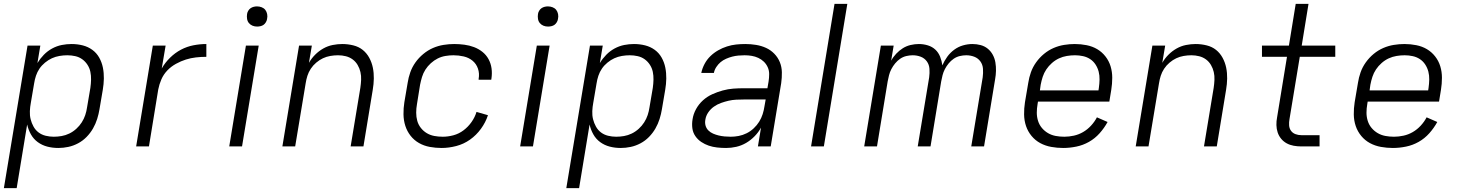

<svg xmlns="http://www.w3.org/2000/svg" viewBox="-21 -755 7541 990"><path d="M-1 215 121 -520H187L172 -430Q186 -453 205 -472.5Q224 -492 248 -505Q272 -518 297.5 -523Q323 -528 348 -528Q378 -528 405.5 -521Q433 -514 455 -498Q477 -482 490.5 -458Q504 -434 509.5 -406.5Q515 -379 514.5 -350Q514 -321 509 -292L492 -192Q488 -167 480 -141.5Q472 -116 458.5 -92.5Q445 -69 425.5 -49Q406 -29 381.5 -16Q357 -3 331 2.5Q305 8 280 8Q250 8 223 1Q196 -6 174 -22Q152 -38 138.5 -62Q125 -86 119 -113L65 215ZM256 -50Q276 -50 296.5 -53.5Q317 -57 336.5 -66.5Q356 -76 372.5 -91Q389 -106 400.5 -124Q412 -142 418.5 -161.5Q425 -181 428 -202L445 -302Q448 -323 448.5 -344Q449 -365 445 -384.5Q441 -404 430 -421Q419 -438 403 -449.5Q387 -461 367 -465.5Q347 -470 326 -470Q306 -470 285.5 -466.5Q265 -463 246.5 -454.5Q228 -446 211 -432Q194 -418 182.5 -401Q171 -384 164.5 -364.5Q158 -345 155 -325L138 -225Q134 -204 133 -182Q132 -160 137 -140Q142 -120 152 -102Q162 -84 178 -72Q194 -60 214.5 -55Q235 -50 256 -50Z M681 0 767 -520H833L813 -402Q830 -432 856 -457.5Q882 -483 912.5 -499Q943 -515 976.5 -521.5Q1010 -528 1043 -528V-462Q1016 -462 989.5 -459Q963 -456 937.5 -448Q912 -440 886.5 -426Q861 -412 841.5 -391.5Q822 -371 811 -345.5Q800 -320 795 -294L747 0Z M1161 0 1247 -520H1313L1227 0ZM1305 -618Q1292 -618 1281 -622.5Q1270 -627 1262.5 -636Q1255 -645 1253 -657.5Q1251 -670 1253 -683Q1254 -691 1259 -699.5Q1264 -708 1271.5 -713Q1279 -718 1287.5 -720Q1296 -722 1304 -722Q1317 -722 1328.5 -717.5Q1340 -713 1347 -704Q1354 -695 1356.5 -682.5Q1359 -670 1356 -657Q1355 -649 1350 -640.5Q1345 -632 1338 -627Q1331 -622 1322 -620Q1313 -618 1305 -618Z M1435 0 1521 -520H1587L1572 -431Q1585 -454 1604 -473Q1623 -492 1646 -505Q1669 -518 1694.5 -523Q1720 -528 1744 -528Q1773 -528 1801 -521Q1829 -514 1849.5 -497.5Q1870 -481 1883 -457Q1896 -433 1901.5 -406Q1907 -379 1906.5 -350Q1906 -321 1901 -292L1853 0H1787L1837 -302Q1840 -322 1841 -343Q1842 -364 1837.5 -383.5Q1833 -403 1823 -420Q1813 -437 1797.5 -448.5Q1782 -460 1762.5 -465Q1743 -470 1722 -470Q1702 -470 1682 -466.5Q1662 -463 1644 -454.5Q1626 -446 1609.5 -432Q1593 -418 1581.5 -400.5Q1570 -383 1564 -364Q1558 -345 1555 -325L1501 0Z M2256 8Q2225 8 2195 2.5Q2165 -3 2139.5 -17.5Q2114 -32 2096 -55Q2078 -78 2069 -106Q2060 -134 2059.5 -165.5Q2059 -197 2064 -228L2081 -328Q2085 -355 2094.5 -382Q2104 -409 2121 -433Q2138 -457 2161.5 -476.5Q2185 -496 2211.5 -507.5Q2238 -519 2266 -523.5Q2294 -528 2321 -528Q2347 -528 2373.5 -524.5Q2400 -521 2423.5 -512Q2447 -503 2466.5 -487.5Q2486 -472 2498 -450Q2510 -428 2513.5 -402.5Q2517 -377 2513 -350L2512 -344H2447V-348Q2452 -376 2443.5 -401Q2435 -426 2415.5 -442Q2396 -458 2370 -464Q2344 -470 2317 -470Q2297 -470 2276 -466.5Q2255 -463 2236 -453.5Q2217 -444 2200.5 -429Q2184 -414 2172.5 -396Q2161 -378 2155 -358Q2149 -338 2145 -318L2129 -218Q2125 -196 2125 -174Q2125 -152 2130.5 -132Q2136 -112 2149 -95.5Q2162 -79 2179.5 -68.5Q2197 -58 2218 -54Q2239 -50 2262 -50Q2289 -50 2317 -57.5Q2345 -65 2369 -83Q2393 -101 2410.5 -126Q2428 -151 2436 -178L2495 -161Q2483 -124 2459 -91Q2435 -58 2402.5 -35Q2370 -12 2331.5 -2Q2293 8 2256 8Z M2661 0 2747 -520H2813L2727 0ZM2805 -618Q2792 -618 2781 -622.5Q2770 -627 2762.5 -636Q2755 -645 2753 -657.5Q2751 -670 2753 -683Q2754 -691 2759 -699.5Q2764 -708 2771.5 -713Q2779 -718 2787.5 -720Q2796 -722 2804 -722Q2817 -722 2828.5 -717.5Q2840 -713 2847 -704Q2854 -695 2856.5 -682.5Q2859 -670 2856 -657Q2855 -649 2850 -640.5Q2845 -632 2838 -627Q2831 -622 2822 -620Q2813 -618 2805 -618Z M2899 215 3021 -520H3087L3072 -430Q3086 -453 3105 -472.5Q3124 -492 3148 -505Q3172 -518 3197.5 -523Q3223 -528 3248 -528Q3278 -528 3305.5 -521Q3333 -514 3355 -498Q3377 -482 3390.5 -458Q3404 -434 3409.5 -406.5Q3415 -379 3414.5 -350Q3414 -321 3409 -292L3392 -192Q3388 -167 3380 -141.5Q3372 -116 3358.5 -92.5Q3345 -69 3325.5 -49Q3306 -29 3281.5 -16Q3257 -3 3231 2.5Q3205 8 3180 8Q3150 8 3123 1Q3096 -6 3074 -22Q3052 -38 3038.5 -62Q3025 -86 3019 -113L2965 215ZM3156 -50Q3176 -50 3196.5 -53.5Q3217 -57 3236.5 -66.5Q3256 -76 3272.5 -91Q3289 -106 3300.5 -124Q3312 -142 3318.5 -161.5Q3325 -181 3328 -202L3345 -302Q3348 -323 3348.5 -344Q3349 -365 3345 -384.5Q3341 -404 3330 -421Q3319 -438 3303 -449.5Q3287 -461 3267 -465.5Q3247 -470 3226 -470Q3206 -470 3185.5 -466.5Q3165 -463 3146.5 -454.5Q3128 -446 3111 -432Q3094 -418 3082.5 -401Q3071 -384 3064.5 -364.5Q3058 -345 3055 -325L3038 -225Q3034 -204 3033 -182Q3032 -160 3037 -140Q3042 -120 3052 -102Q3062 -84 3078 -72Q3094 -60 3114.5 -55Q3135 -50 3156 -50Z M3723 8Q3700 8 3677 5.5Q3654 3 3633.5 -4Q3613 -11 3595 -23Q3577 -35 3564.5 -53Q3552 -71 3549 -93.5Q3546 -116 3550 -140Q3554 -167 3568 -192.5Q3582 -218 3603.5 -237.5Q3625 -257 3651.5 -269Q3678 -281 3705.5 -288.5Q3733 -296 3760 -298Q3787 -300 3814 -300H3936L3942 -335Q3945 -354 3945 -373Q3945 -392 3937.5 -408.5Q3930 -425 3917.5 -437Q3905 -449 3889 -456.5Q3873 -464 3855 -467Q3837 -470 3818 -470Q3802 -470 3786 -468.5Q3770 -467 3754.5 -463Q3739 -459 3723 -452Q3707 -445 3694.5 -434.5Q3682 -424 3672.5 -409.5Q3663 -395 3660 -379H3595Q3600 -403 3612 -425.5Q3624 -448 3642 -465.5Q3660 -483 3682 -495.5Q3704 -508 3727.5 -515.5Q3751 -523 3774.5 -525.5Q3798 -528 3822 -528Q3850 -528 3877.5 -523.5Q3905 -519 3929 -508Q3953 -497 3971.5 -478Q3990 -459 4000 -434.5Q4010 -410 4010.5 -382Q4011 -354 4007 -326L3953 0H3887L3903 -97Q3890 -73 3870 -52.5Q3850 -32 3826 -18Q3802 -4 3775.5 2Q3749 8 3723 8ZM3747 -50Q3767 -50 3788 -54Q3809 -58 3829 -68Q3849 -78 3865.5 -93.5Q3882 -109 3893.5 -127.5Q3905 -146 3911.5 -166.5Q3918 -187 3921 -208L3927 -242H3814Q3795 -242 3775 -241Q3755 -240 3735.5 -235.5Q3716 -231 3696.5 -224Q3677 -217 3660 -205Q3643 -193 3631 -175.5Q3619 -158 3616 -138Q3613 -122 3617 -107.5Q3621 -93 3631.5 -82.5Q3642 -72 3656 -66Q3670 -60 3684.5 -56.5Q3699 -53 3715 -51.5Q3731 -50 3747 -50Z M4161 0 4282 -735H4348L4227 0Z M4435 0 4521 -520H4587L4574 -442Q4584 -461 4600 -478Q4616 -495 4634.5 -506.5Q4653 -518 4674.5 -523Q4696 -528 4717 -528Q4741 -528 4763.5 -521Q4786 -514 4802 -499Q4818 -484 4826.5 -462.5Q4835 -441 4838 -418Q4848 -441 4863 -462Q4878 -483 4899 -498.5Q4920 -514 4944.5 -521Q4969 -528 4993 -528Q5015 -528 5035.5 -522.5Q5056 -517 5072 -504Q5088 -491 5098 -472.5Q5108 -454 5111.5 -433Q5115 -412 5114.5 -390Q5114 -368 5110 -346L5053 0H4987L5046 -356Q5049 -378 5047.5 -400Q5046 -422 5034 -438.5Q5022 -455 5002.5 -462.5Q4983 -470 4961 -470Q4945 -470 4928 -466Q4911 -462 4896.5 -452Q4882 -442 4870.5 -428Q4859 -414 4851 -398.5Q4843 -383 4839 -367Q4835 -351 4832 -335L4777 0H4711L4770 -356Q4773 -378 4771.5 -400Q4770 -422 4758 -438.5Q4746 -455 4726.5 -462.5Q4707 -470 4685 -470Q4669 -470 4652 -466Q4635 -462 4620.5 -452Q4606 -442 4594.5 -428Q4583 -414 4575 -398.5Q4567 -383 4563 -367Q4559 -351 4556 -335L4501 0Z M5461 8Q5430 8 5399.5 2.5Q5369 -3 5343 -17Q5317 -31 5298 -54Q5279 -77 5269.5 -105Q5260 -133 5259.5 -164.5Q5259 -196 5264 -228L5281 -328Q5285 -355 5294.5 -382Q5304 -409 5321.5 -433.5Q5339 -458 5362 -477Q5385 -496 5411.5 -507.5Q5438 -519 5466 -523.5Q5494 -528 5521 -528Q5552 -528 5582 -522Q5612 -516 5636.5 -501.5Q5661 -487 5679 -464Q5697 -441 5705.5 -413Q5714 -385 5714 -354Q5714 -323 5709 -292L5699 -231H5331L5329 -218Q5325 -196 5325 -174Q5325 -152 5331.5 -131.5Q5338 -111 5351.5 -95Q5365 -79 5383 -68.5Q5401 -58 5422.5 -54Q5444 -50 5467 -50Q5491 -50 5516 -55.5Q5541 -61 5563.5 -74Q5586 -87 5604.5 -107Q5623 -127 5635 -150L5690 -126Q5673 -95 5649 -68Q5625 -41 5594 -23.5Q5563 -6 5528.5 1Q5494 8 5461 8ZM5643 -289 5645 -302Q5648 -323 5648.5 -344.5Q5649 -366 5644 -385.5Q5639 -405 5628 -422Q5617 -439 5600.5 -450Q5584 -461 5563.5 -465.5Q5543 -470 5522 -470Q5501 -470 5480 -466.5Q5459 -463 5439.5 -454Q5420 -445 5403 -430Q5386 -415 5374 -397Q5362 -379 5355.5 -359Q5349 -339 5345 -318L5341 -289Z M5835 0 5921 -520H5987L5972 -431Q5985 -454 6004 -473Q6023 -492 6046 -505Q6069 -518 6094.5 -523Q6120 -528 6144 -528Q6173 -528 6201 -521Q6229 -514 6249.5 -497.5Q6270 -481 6283 -457Q6296 -433 6301.5 -406Q6307 -379 6306.5 -350Q6306 -321 6301 -292L6253 0H6187L6237 -302Q6240 -322 6241 -343Q6242 -364 6237.5 -383.5Q6233 -403 6223 -420Q6213 -437 6197.5 -448.5Q6182 -460 6162.5 -465Q6143 -470 6122 -470Q6102 -470 6082 -466.5Q6062 -463 6044 -454.5Q6026 -446 6009.5 -432Q5993 -418 5981.5 -400.5Q5970 -383 5964 -364Q5958 -345 5955 -325L5901 0Z M6783 0H6689Q6669 0 6649.5 -3.5Q6630 -7 6613.5 -16Q6597 -25 6585 -39.5Q6573 -54 6567 -72Q6561 -90 6560.5 -110Q6560 -130 6564 -150L6615 -462H6486V-520H6625L6660 -735H6726L6691 -520H6864V-462H6681L6628 -141Q6625 -125 6626 -109Q6627 -93 6635.5 -81Q6644 -69 6658.5 -63.5Q6673 -58 6689 -58H6783Z M7161 8Q7130 8 7099.5 2.5Q7069 -3 7043 -17Q7017 -31 6998 -54Q6979 -77 6969.5 -105Q6960 -133 6959.5 -164.5Q6959 -196 6964 -228L6981 -328Q6985 -355 6994.5 -382Q7004 -409 7021.5 -433.5Q7039 -458 7062 -477Q7085 -496 7111.5 -507.5Q7138 -519 7166 -523.5Q7194 -528 7221 -528Q7252 -528 7282 -522Q7312 -516 7336.5 -501.5Q7361 -487 7379 -464Q7397 -441 7405.5 -413Q7414 -385 7414 -354Q7414 -323 7409 -292L7399 -231H7031L7029 -218Q7025 -196 7025 -174Q7025 -152 7031.5 -131.5Q7038 -111 7051.5 -95Q7065 -79 7083 -68.5Q7101 -58 7122.5 -54Q7144 -50 7167 -50Q7191 -50 7216 -55.5Q7241 -61 7263.5 -74Q7286 -87 7304.5 -107Q7323 -127 7335 -150L7390 -126Q7373 -95 7349 -68Q7325 -41 7294 -23.5Q7263 -6 7228.5 1Q7194 8 7161 8ZM7343 -289 7345 -302Q7348 -323 7348.5 -344.5Q7349 -366 7344 -385.5Q7339 -405 7328 -422Q7317 -439 7300.5 -450Q7284 -461 7263.5 -465.5Q7243 -470 7222 -470Q7201 -470 7180 -466.5Q7159 -463 7139.5 -454Q7120 -445 7103 -430Q7086 -415 7074 -397Q7062 -379 7055.5 -359Q7049 -339 7045 -318L7041 -289Z"/></svg>

Font: Iosevka Aile Light
Style: Italic
Weight: 300
Italic angle: -9°
Designer: Belleve Invis
Foundry: Belleve Invis
Version: Version 31.1.0; ttfautohint (v1.8.4)